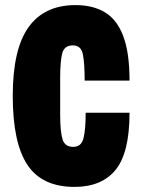

<svg xmlns="http://www.w3.org/2000/svg" viewBox="-20 -721 553 753"><path d="M272 12Q145 12 87.5 -74.5Q30 -161 30 -345Q30 -528 92 -614.5Q154 -701 276 -701Q345 -701 392 -672.5Q439 -644 463.5 -579Q488 -514 488 -405H312Q312 -473 305 -508Q298 -543 266 -543Q232 -543 224 -511.5Q216 -480 216 -416V-272Q216 -206 225 -175.5Q234 -145 267 -145Q299 -145 307.5 -179Q316 -213 316 -279H488Q488 -122 433.5 -55Q379 12 272 12Z"/></svg>

Font: Archivo ExtraCondensed Black
Style: Regular
Weight: 900
Width: 2
Designer: Hector Gatti
Foundry: Omnibus-Type
Version: Version 2.001; ttfautohint (v1.8.3)